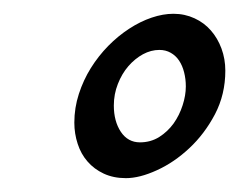

<svg xmlns="http://www.w3.org/2000/svg" viewBox="-20 -627 353 280"><path d="M184.1 -419.4Q199.7 -419.4 212.2 -427.2Q224.6 -435.1 233.2 -447Q241.7 -459 246.3 -473.4Q251 -487.8 251 -501Q251 -511.7 248.5 -521.5Q246.1 -531.2 241.2 -538.6Q236.3 -545.9 229 -550Q221.7 -554.2 212.4 -554.2Q200.2 -554.2 188.5 -547.9Q176.8 -541.5 167.2 -530.5Q157.7 -519.5 151.9 -504.6Q146 -489.7 146 -473.1Q146 -450.2 156.2 -434.8Q166.5 -419.4 184.1 -419.4ZM308.6 -523.9Q308.6 -489.3 293.5 -460.4Q278.3 -431.6 256.1 -410.9Q233.9 -390.1 208.7 -378.7Q183.6 -367.2 163.6 -367.2Q145.5 -367.2 131.3 -373.8Q117.2 -380.4 107.7 -391.4Q98.1 -402.3 93.3 -417.2Q88.4 -432.1 88.4 -448.2Q88.4 -469.7 95 -490Q101.6 -510.3 112.5 -527.8Q123.5 -545.4 137.9 -560.1Q152.3 -574.7 168.5 -585.2Q184.6 -595.7 201.2 -601.3Q217.8 -606.9 232.9 -606.9Q249.5 -606.9 263.7 -600.3Q277.8 -593.8 287.6 -582.5Q297.4 -571.3 303 -556.2Q308.6 -541 308.6 -523.9Z"/></svg>

Font: Gentium Book Basic
Style: Italic
Weight: 400
Italic angle: -8°
Designer: J. Victor Gaultney and Annie Olsen
Foundry: SIL International
Version: Version 1.102; 2013; Maintenance release